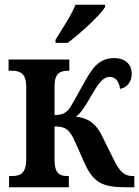

<svg xmlns="http://www.w3.org/2000/svg" viewBox="-20 -786 585 806"><path d="M213 -606H264C318 -646 399 -721 421 -756V-766H297C279 -721 240 -663 213 -619ZM18 0H269V-47H263C230 -47 209 -58 209 -116V-255C252 -255 271 -246 295 -191L336 -99C373 -18 413 0 506 0H544V-47H538C506 -47 485 -59 457 -117L410 -212C382 -270 348 -291 299 -296C322 -313 340 -344 369 -394C397 -443 416 -463 441 -463C467 -463 480 -442 484 -413C511 -417 533 -441 533 -476C533 -512 510 -542 460 -542C391 -542 365 -496 327 -428C298 -377 281 -342 267 -325C253 -310 238 -303 209 -303V-425C209 -479 233 -489 266 -489H271V-536H16V-489H30C64 -489 90 -478 90 -423V-118C90 -57 65 -47 29 -47H18Z"/></svg>

Font: Noto Serif Condensed Semi
Style: Regular
Weight: 600
Width: 3
Designer: Monotype Design Team
Foundry: Monotype Imaging Inc.
Version: Version 1.002